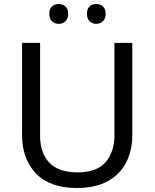

<svg xmlns="http://www.w3.org/2000/svg" viewBox="-20 -928 771 958"><path d="M640 -252Q640 -178 610 -118.5Q580 -59 518.5 -24.5Q457 10 362 10Q229 10 159.5 -62.5Q90 -135 90 -254V-714H180V-251Q180 -164 226.5 -116Q273 -68 367 -68Q464 -68 507.5 -119.5Q551 -171 551 -252V-714H640ZM226 -859Q226 -885 240 -896.5Q254 -908 273 -908Q292 -908 306 -896.5Q320 -885 320 -859Q320 -834 306 -821.5Q292 -809 273 -809Q254 -809 240 -821.5Q226 -834 226 -859ZM414 -859Q414 -885 427.5 -896.5Q441 -908 460 -908Q479 -908 493 -896.5Q507 -885 507 -859Q507 -834 493 -821.5Q479 -809 460 -809Q441 -809 427.5 -821.5Q414 -834 414 -859Z"/></svg>

Font: Noto Sans Hanifi Rohingya
Style: Regular
Weight: 400
Designer: Monotype Design Team and DaltonMaag
Foundry: Google LLC
Version: Version 2.101